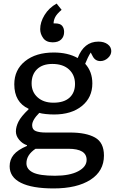

<svg xmlns="http://www.w3.org/2000/svg" viewBox="-20 -825 649 1075"><path d="M280 230Q160 230 97 198.5Q34 167 34 106Q34 69 56.5 41.5Q79 14 131 -8V-12Q106 -20 87.5 -42Q69 -64 69 -89Q69 -115 83.5 -144Q98 -173 140 -213V-216Q60 -253 60 -353Q60 -434 120.5 -482.5Q181 -531 281 -531Q360 -531 415 -500Q450 -592 531 -592Q563 -592 583 -577Q603 -562 603 -539Q603 -517 584 -500Q565 -483 542 -483Q513 -483 499 -510L488 -531Q471 -504 457 -468Q497 -424 497 -358Q497 -279 438.5 -231.5Q380 -184 283 -184Q260 -184 236 -186.5Q212 -189 200 -193Q160 -153 160 -124Q160 -99 180.5 -91Q201 -83 235 -83H372Q462 -83 512 -55Q562 -27 562 46Q562 133 486.5 181.5Q411 230 280 230ZM279 -250Q338 -250 369 -278Q400 -306 400 -355Q400 -405 366.5 -436Q333 -467 273 -467Q218 -467 187.5 -437.5Q157 -408 157 -358Q157 -310 190.5 -280Q224 -250 279 -250ZM288 159Q370 159 417.5 134Q465 109 465 70Q465 8 363 8H179Q128 42 128 89Q128 123 165 141Q202 159 288 159ZM275 -588Q239 -588 222 -611.5Q205 -635 205 -662Q205 -701 229.5 -741Q254 -781 297 -805L325 -770Q298 -747 289 -729Q280 -711 280 -694H288Q317 -694 328 -680.5Q339 -667 339 -646Q339 -620 322.5 -604Q306 -588 275 -588Z"/></svg>

Font: Literata 7pt
Style: Regular
Weight: 400
Designer: Latin by Veronika Burian and Jose Scaglione. Greek by Irene Vlachou. Cyrillic by Vera Evstafieva.
Foundry: TypeTogether
Version: Version 3.002